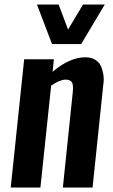

<svg xmlns="http://www.w3.org/2000/svg" viewBox="-20 -845 510 865"><path d="M214.4 -646.5 146.5 -824.7H244.1L286.6 -711.9L354 -824.7H452.1L345.7 -646.5ZM28.3 0 88.9 -578.1H222.7L216.8 -521.5Q293.9 -586.9 364.7 -586.9Q390.1 -586.9 408.2 -576.2Q426.3 -565.4 434.3 -547.9Q442.4 -530.3 445.8 -507.8Q447.3 -497.6 447.3 -486.8Q447.3 -474.6 445.3 -462.9L397 0H263.2L308.1 -432.1Q309.1 -440.9 309.1 -448.2Q309.1 -463.9 304.7 -472.7Q298.3 -486.3 275.4 -486.3Q248.5 -485.8 210.4 -459L162.1 0Z"/></svg>

Font: Oswald
Style: Medium
Weight: 500
Designer: Vernon Adams
Foundry: Vernon Adams
Version: 3.0; ttfautohint (v0.94.23-7a4d-dirty) -l 8 -r 50 -G 150 -x 